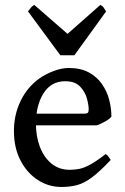

<svg xmlns="http://www.w3.org/2000/svg" viewBox="-20 -745 509 780"><path d="M432.6 -271Q423.8 -260.7 406.7 -251.2Q389.6 -241.7 374 -235.8H88.9L89.8 -283.2H321.8Q333 -283.2 336.7 -286.9Q340.3 -290.5 340.3 -300.8Q340.3 -318.8 332.8 -345.9Q325.2 -373 304.7 -394Q284.2 -415 244.6 -415Q188 -415 157 -366.2Q126 -317.4 126 -241.7Q126 -190.9 142.1 -148.4Q158.2 -106 189 -80.6Q219.7 -55.2 263.2 -55.2Q283.7 -55.2 303 -59.1Q322.3 -63 347.2 -76.7Q372.1 -90.3 409.2 -119.1Q415.5 -115.7 421.6 -107.4Q427.7 -99.1 429.7 -95.2Q385.7 -48.3 354 -24.7Q322.3 -1 293.5 6.8Q264.6 14.6 229.5 14.6Q177.7 14.6 133.8 -13.7Q89.8 -42 63.2 -93.3Q36.6 -144.5 36.6 -213.4Q36.6 -279.3 64.2 -335.9Q91.8 -392.6 142.1 -427.7Q165 -443.8 197.5 -456.3Q230 -468.8 259.8 -468.8Q307.6 -468.8 340.6 -450.9Q373.5 -433.1 394 -403.8Q414.6 -374.5 423.6 -339.6Q432.6 -304.7 432.6 -271ZM282.2 -520.5H225.1L93.8 -698.7Q100.6 -708 106 -714.4Q111.3 -720.7 119.1 -725.1L254.4 -607.4L387.7 -725.1Q396.5 -720.7 400.9 -714.4Q405.3 -708 411.1 -698.7Z"/></svg>

Font: Gentium Book Plus
Style: Regular
Weight: 400
Designer: Victor Gaultney, Annie Olsen, Iska Routamaa, Becca Hirsbrunner
Foundry: SIL International
Version: Version 6.101